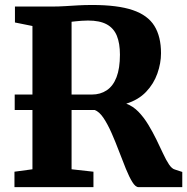

<svg xmlns="http://www.w3.org/2000/svg" viewBox="-20 -770 770 790"><path d="M39.5 0V-63.5L113.5 -73.5V-663L41.5 -677.5V-743H190Q222 -743 248.8 -744.8Q275.5 -746.5 302 -748Q328.5 -749.5 359.5 -749.5Q464 -749.5 526 -728.5Q588 -707.5 615.2 -663.5Q642.5 -619.5 642.5 -551Q642.5 -510 627.5 -467.5Q612.5 -425 581 -392Q549.5 -359 499.5 -343.5Q527.5 -333 549.8 -310Q572 -287 590 -257.2Q608 -227.5 623.2 -196.5Q638.5 -165.5 651 -138.2Q663.5 -111 675.5 -93.2Q687.5 -75.5 699.5 -72.5L730 -62.5V0H550Q537.5 0 524.5 -21Q511.5 -42 497.8 -75.8Q484 -109.5 469.5 -148Q455 -186.5 439 -222.8Q423 -259 405.8 -284.8Q388.5 -310.5 369.5 -317.5H40.5V-381H358Q393 -381 419.2 -398.5Q445.5 -416 459.5 -452.5Q473.5 -489 473.5 -545Q473.5 -591.5 460.8 -622.8Q448 -654 419.2 -669.8Q390.5 -685.5 342 -685.5Q328 -685.5 315.5 -684.5Q303 -683.5 292.8 -682.5Q282.5 -681.5 274.5 -680.5V-73.5L364.5 -63.5V0Z"/></svg>

Font: Merriweather ExtraBold
Style: Regular
Weight: 800
Version: Version 2.100